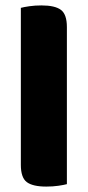

<svg xmlns="http://www.w3.org/2000/svg" viewBox="-20 -681 324 709"><path d="M151 8Q101 8 79 -8.5Q57 -25 57 -72V-652Q68 -655 88.5 -658Q109 -661 133 -661Q183 -661 205 -644.5Q227 -628 227 -581V-1Q216 2 195.5 5Q175 8 151 8Z"/></svg>

Font: Baloo Paaji 2 ExtraBold
Style: Regular
Weight: 800
Designer: Shuchita Grover, Noopur Datye and Ek Type
Foundry: Ek Type
Version: Version 1.640;hotconv 1.0.111;makeotfexe 2.5.65597; ttfautoh